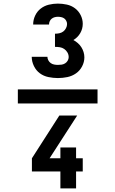

<svg xmlns="http://www.w3.org/2000/svg" viewBox="-20 -875 640 1065"><path d="M301 -442Q275 -442 248.5 -447.5Q222 -453 201 -468.5Q180 -484 168 -509Q156 -534 156 -560Q156 -560 156 -560Q156 -560 156 -560Q156 -560 156 -560Q156 -560 156 -560H243Q243 -550 248 -540.5Q253 -531 261.5 -525Q270 -519 280.5 -517Q291 -515 301 -515Q312 -515 322 -516.5Q332 -518 341 -523.5Q350 -529 355.5 -538.5Q361 -548 361 -558Q361 -572 354 -584Q347 -596 336 -603.5Q325 -611 312 -613Q299 -615 285 -615V-688Q297 -688 309 -690.5Q321 -693 330.5 -700Q340 -707 346 -718.5Q352 -730 352 -742Q352 -751 347.5 -759.5Q343 -768 336 -773Q329 -778 319.5 -780Q310 -782 301 -782Q292 -782 283 -779.5Q274 -777 267 -771.5Q260 -766 256 -757.5Q252 -749 252 -740Q252 -740 252 -739.5Q252 -739 252 -739H164Q164 -740 164 -740Q164 -740 164 -740Q164 -765 175 -788.5Q186 -812 206 -827.5Q226 -843 251 -849Q276 -855 301 -855Q326 -855 351 -849.5Q376 -844 396 -829Q416 -814 427.5 -791Q439 -768 439 -743Q439 -729 435.5 -716Q432 -703 425 -691Q418 -679 408.5 -669.5Q399 -660 387 -653Q400 -646 411.5 -636Q423 -626 431 -613.5Q439 -601 443.5 -586.5Q448 -572 448 -557Q448 -531 435.5 -507Q423 -483 401.5 -468Q380 -453 354 -447.5Q328 -442 301 -442ZM402 170H315V76H157V3L309 -234H408L255 3H315V-57H402V3H439V76H402ZM521 -301H79V-379H521Z"/></svg>

Font: Iosevka Curly XBdEx
Style: Regular
Weight: 800
Width: 7
Monospace: yes
Designer: Belleve Invis
Foundry: Belleve Invis
Version: Version 11.1.0; ttfautohint (v1.8.3)